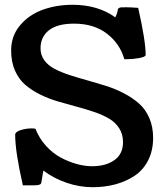

<svg xmlns="http://www.w3.org/2000/svg" viewBox="-20 -758 672 791"><path d="M121.6 5.4H74.2Q42.5 -132.8 42.5 -203.1Q42.5 -214.4 64.5 -221.7Q86.4 -229 110.4 -229Q120.1 -229 126 -227.5Q141.6 -188 169.4 -157.2Q197.3 -126.5 230.2 -108.9Q263.2 -91.3 296.1 -82.3Q329.1 -73.2 359.9 -73.2Q416 -73.2 451.4 -98.4Q486.8 -123.5 486.8 -172.4Q486.8 -205.1 470.9 -229.7Q455.1 -254.4 428.5 -269.8Q401.9 -285.2 367.4 -296.9Q333 -308.6 294.7 -318.8Q256.3 -329.1 218 -340.3Q179.7 -351.6 145.3 -368.7Q110.8 -385.7 84.2 -408.4Q57.6 -431.2 41.7 -467.3Q25.9 -503.4 25.9 -550.3Q25.9 -610.4 63 -654.1Q100.1 -697.8 156.5 -718Q212.9 -738.3 279.3 -738.3Q382.8 -738.3 455.1 -686.5Q460 -696.3 462.6 -705.6Q465.3 -714.8 465.3 -718.3Q465.3 -721.7 469.5 -724.6Q473.6 -727.5 480 -727.8Q486.3 -728 502.9 -728Q517.6 -728 549.3 -725.6Q580.1 -589.4 580.1 -531.7Q580.1 -523.9 554.4 -519Q528.8 -514.2 504.4 -514.2H492.2Q474.1 -578.1 420.4 -619.4Q366.7 -660.6 285.2 -660.6Q216.3 -660.6 181.6 -633.3Q147 -606 147 -558.6Q147 -530.8 162.8 -509.3Q178.7 -487.8 205.6 -473.9Q232.4 -460 267.1 -448.7Q301.8 -437.5 340.3 -426.8Q378.9 -416 417.5 -403.8Q456.1 -391.6 490.7 -373.5Q525.4 -355.5 552.2 -332Q579.1 -308.6 595 -272.2Q610.8 -235.8 610.8 -189.9Q610.8 -137.7 590.3 -97.4Q569.8 -57.1 534.4 -33.7Q499 -10.3 455.3 1.5Q411.6 13.2 361.3 13.2Q307.6 13.2 254.6 -4.9Q201.7 -22.9 158.7 -55.2L150.4 -6.8Q149.4 -2.4 147.7 -0.2Q146 2 139.6 3.7Q133.3 5.4 121.6 5.4Z"/></svg>

Font: Coustard
Style: Regular
Weight: 400
Foundry: vernon adams
Version: Version 1.001